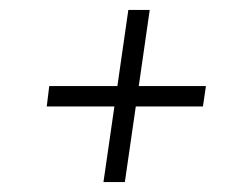

<svg xmlns="http://www.w3.org/2000/svg" viewBox="-20 -524 488 386"><path d="M281 -504 259 -351H394L388 -310H253L231 -158H188L210 -310H74L79 -351H216L238 -504Z"/></svg>

Font: Fira Sans Condensed ExtraLight
Style: Italic
Weight: 275
Width: 3
Italic angle: -8°
Designer: Carrois Corporate & Edenspiekermann AG
Foundry: Carrois Corporate GbR & Edenspiekermann AG
Version: Version 4.203